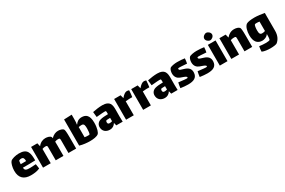

<svg xmlns="http://www.w3.org/2000/svg" viewBox="139 -2083 5474 3690"><g transform="rotate(-30 2875.5 -238.5)"><path d="M320 -120C240 -120 199 -126 198 -193H340C359 -193 422 -194 473 -197C473 -364 453 -469 265 -469C192 -469 102 -445 74 -415C48 -387 23 -303 23 -221C23 -62 111 12 261 12C316 12 395 7 461 -24L446 -127C386 -123 350 -120 320 -120ZM208 -350C222 -358 241 -362 261 -361C301 -359 315 -333 315 -273C294 -272 269 -272 247 -272H195C196 -305 200 -345 208 -350Z M1252 -428C1234 -456 1180 -470 1135 -470C1085 -470 1026 -450 980 -395C977 -412 974 -422 970 -428C952 -456 898 -470 853 -470C800 -470 737 -448 690 -385L672 -460H533V0H704V-317C722 -324 743 -329 762 -330C781 -332 802 -329 808 -323C813 -318 815 -303 815 -285V-225V0H986V-242C986 -271 986 -295 985 -316C1003 -324 1025 -329 1044 -330C1063 -332 1084 -329 1090 -323C1095 -318 1097 -300 1097 -279V-225V0H1268V-242C1268 -365 1262 -413 1252 -428Z M1656 -470C1588 -470 1543 -433 1516 -391L1510 -398C1518 -419 1518 -467 1519 -513V-607L1346 -600V-20C1417 3 1513 11 1569 11C1649 11 1725 0 1762 -30C1787 -50 1819 -131 1819 -257C1819 -426 1750 -470 1656 -470ZM1628 -109C1623 -101 1605 -101 1594 -101C1568 -101 1542 -103 1517 -107V-333C1542 -338 1570 -341 1589 -340C1640 -337 1643 -291 1643 -227C1643 -183 1636 -123 1628 -109Z M2301 0 2298 -118 2299 -265C2300 -376 2285 -470 2116 -470C2051 -470 1967 -458 1901 -444C1903 -412 1907 -368 1913 -328C1961 -333 2004 -337 2043 -339C2072 -341 2114 -343 2122 -337C2128 -333 2128 -291 2128 -267C2059 -266 2000 -262 1955 -249C1897 -232 1863 -186 1863 -131C1863 -37 1930 12 2015 12C2069 12 2112 -13 2143 -63L2159 0ZM2073 -100C2045 -100 2028 -109 2028 -142C2028 -153 2031 -169 2038 -176C2044 -182 2086 -184 2120 -184H2128V-110C2108 -103 2089 -100 2073 -100Z M2661 -470C2625 -470 2578 -435 2540 -386H2539L2519 -460H2376V0H2547V-310C2596 -317 2660 -318 2696 -316C2701 -343 2710 -430 2710 -460C2701 -465 2679 -470 2661 -470Z M3040 -470C3004 -470 2957 -435 2919 -386H2918L2898 -460H2755V0H2926V-310C2975 -317 3039 -318 3075 -316C3080 -343 3089 -430 3089 -460C3080 -465 3058 -470 3040 -470Z M3520 0 3517 -118 3518 -265C3519 -376 3504 -470 3335 -470C3270 -470 3186 -458 3120 -444C3122 -412 3126 -368 3132 -328C3180 -333 3223 -337 3262 -339C3291 -341 3333 -343 3341 -337C3347 -333 3347 -291 3347 -267C3278 -266 3219 -262 3174 -249C3116 -232 3082 -186 3082 -131C3082 -37 3149 12 3234 12C3288 12 3331 -13 3362 -63L3378 0ZM3292 -100C3264 -100 3247 -109 3247 -142C3247 -153 3250 -169 3257 -176C3263 -182 3305 -184 3339 -184H3347V-110C3327 -103 3308 -100 3292 -100Z M3836 -285C3764 -307 3737 -313 3733 -333C3731 -343 3734 -352 3737 -355C3748 -363 3863 -352 3930 -348C3935 -363 3944 -434 3944 -457C3904 -464 3841 -469 3777 -469C3721 -469 3638 -456 3616 -434C3597 -415 3583 -368 3583 -327C3583 -243 3629 -201 3679 -182C3718 -167 3784 -148 3798 -131C3808 -125 3807 -107 3799 -104C3786 -97 3697 -109 3603 -120C3596 -96 3586 -31 3583 -3C3645 6 3701 11 3750 11C3876 11 3953 -26 3958 -134C3962 -215 3919 -259 3836 -285Z M4265 -285C4193 -307 4166 -313 4162 -333C4160 -343 4163 -352 4166 -355C4177 -363 4292 -352 4359 -348C4364 -363 4373 -434 4373 -457C4333 -464 4270 -469 4206 -469C4150 -469 4067 -456 4045 -434C4026 -415 4012 -368 4012 -327C4012 -243 4058 -201 4108 -182C4147 -167 4213 -148 4227 -131C4237 -125 4236 -107 4228 -104C4215 -97 4126 -109 4032 -120C4025 -96 4015 -31 4012 -3C4074 6 4130 11 4179 11C4305 11 4382 -26 4387 -134C4391 -215 4348 -259 4265 -285Z M4542 -513C4579 -513 4628 -550 4628 -595C4628 -640 4579 -677 4542 -677C4504 -677 4455 -640 4455 -595C4455 -550 4504 -513 4542 -513ZM4456 0H4627V-460H4456Z M5157 -431C5135 -457 5087 -470 5042 -470C4973 -470 4917 -440 4870 -383L4851 -460H4712V0H4883V-317C4901 -324 4922 -329 4941 -330C4963 -332 4991 -332 4999 -321C5002 -316 5004 -299 5004 -281V-240V0H5175V-242C5175 -365 5169 -417 5157 -431Z M5494 -468C5417 -468 5342 -459 5311 -438C5264 -405 5238 -310 5238 -221C5238 -80 5296 -5 5408 -5C5439 -5 5505 -19 5542 -74V-49C5542 -36 5542 -22 5541 -8C5539 18 5536 45 5529 52C5521 61 5485 66 5439 66C5396 66 5344 62 5298 55C5291 82 5284 140 5285 170C5334 192 5404 200 5467 200C5537 200 5600 190 5616 176C5670 131 5711 60 5711 -46V-444C5640 -456 5564 -468 5494 -468ZM5473 -130C5427 -130 5414 -158 5414 -229C5414 -277 5422 -339 5438 -350C5445 -355 5459 -356 5477 -356C5486 -356 5497 -356 5507 -355C5518 -354 5529 -353 5540 -351V-142C5520 -134 5494 -130 5473 -130Z"/></g></svg>

Font: FilmFarsi_V5 Display
Style: Regular
Weight: 400
Designer: Borna Izadpanah
Foundry: Borna Izadpanah
Version: Version 1.000;PS 001.000;hotconv 1.0.88;makeotf.lib2.5.64775